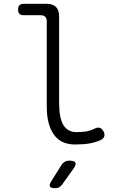

<svg xmlns="http://www.w3.org/2000/svg" viewBox="-20 -750 640 1010"><path d="M291 -209Q291 -128 314 -91.5Q337 -55 382 -55Q410 -55 432.5 -58.5Q455 -62 479 -74Q494 -81 505 -77.5Q516 -74 524 -60Q532 -45 528.5 -33Q525 -21 511 -14Q480 0 448.5 5Q417 10 373 10Q341 10 314 -1Q287 -12 267.5 -36.5Q248 -61 237 -99Q226 -137 226 -191V-637Q226 -653 218 -661.5Q210 -670 193 -670H104Q89 -670 82 -677.5Q75 -685 75 -700Q75 -715 82.5 -722.5Q90 -730 105 -730H224Q258 -730 274.5 -713.5Q291 -697 291 -663ZM250 203 304 117Q311 106 321 100.5Q331 95 344 95Q371 95 376.5 105.5Q382 116 366 138L306 222Q299 231 290 235.5Q281 240 270 240Q247 240 242.5 230.5Q238 221 250 203Z"/></svg>

Font: Maple Mono ExtraLight
Style: Regular
Weight: 275
Monospace: yes
Designer: subframe7536
Version: Version 7.000